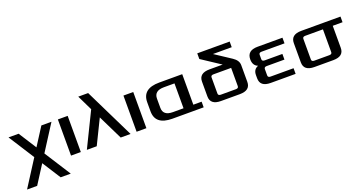

<svg xmlns="http://www.w3.org/2000/svg" viewBox="-40 -1422 4540 2394"><g transform="rotate(-20 2230.0 -225.0)"><path d="M15 210 238 -139 20 -480H154L305 -244L456 -480H590L372 -139L595 210H461L305 -34L149 210Z M675 0V-480H805V0Z M885 0 1109 -458 1011 -660H1142L1465 0H1334L1175 -325L1016 0Z M1545 0V-480H1675V0Z M1795 -180V-300Q1795 -480 2020 -480H2325V-75H2435V0H2020Q1795 0 1795 -180ZM1925 -179Q1925 -75 2055 -75H2195V-405H2055Q1925 -405 1925 -301Z M2525 -112V-308Q2525 -420 2665 -420H2840L2590 -585V-660H3020V-585H2771L2985 -444Q3055 -398 3055 -334V-112Q3055 0 2915 0H2665Q2525 0 2525 -112ZM2655 -103Q2655 -75 2690 -75H2890Q2925 -75 2925 -103V-345H2690Q2655 -345 2655 -317Z M3185 -112V-155Q3185 -231 3250 -255Q3185 -280 3185 -363Q3185 -480 3325 -480H3655V-405H3350Q3315 -405 3315 -377V-318Q3315 -290 3350 -290H3585V-215H3350Q3315 -215 3315 -187V-103Q3315 -75 3350 -75H3655V0H3325Q3185 0 3185 -112Z M3765 -112V-368Q3765 -480 3905 -480H4425V-405H4295V-112Q4295 0 4155 0H3905Q3765 0 3765 -112ZM3895 -103Q3895 -75 3930 -75H4130Q4165 -75 4165 -103V-405H3930Q3895 -405 3895 -377Z"/></g></svg>

Font: Xolonium
Style: Regular
Weight: 400
Designer: Severin Meyer
Version: Version 4.2